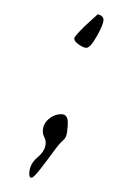

<svg xmlns="http://www.w3.org/2000/svg" viewBox="-20 -197 165 269"><path d="M101 -130Q97 -130 90.5 -134.5Q84 -139 84 -143Q84 -145 91 -152.5Q98 -160 106.5 -167.5Q115 -175 117 -177Q125 -175 125 -169Q125 -165 120.5 -155.5Q116 -146 110.5 -138Q105 -130 101 -130ZM24 52Q21 52 21 47Q21 33 32.5 23.5Q44 14 44 3Q44 -1 42 -5Q40 -9 40 -13Q40 -23 48 -30Q56 -37 66 -37Q75 -37 75 -25Q75 -20 74 -12Q73 -4 68 0Q64 3 54.5 16Q45 29 36 40.5Q27 52 24 52Z"/></svg>

Font: Qwitcher Grypen
Style: Regular
Weight: 400
Designer: Robert E. Leuschke
Foundry: Robert E. Leuschke
Version: Version 1.100; ttfautohint (v1.8.3)